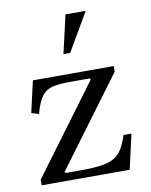

<svg xmlns="http://www.w3.org/2000/svg" viewBox="-82 -781 661 842"><g transform="rotate(-10 248.5 -360.0)"><path d="M427 -155H462L427 0H35V-25L328 -420L323 -425H232Q187 -425 158 -418Q129 -411 110.5 -387Q92 -363 78 -310L45 -320L77 -460H437V-435L144 -40L149 -35H216Q273 -35 309 -40.5Q345 -46 366.5 -59.5Q388 -73 401.5 -96Q415 -119 427 -155ZM229 -550 268 -720H358L259 -550Z"/></g></svg>

Font: Brygada 1918
Style: Regular
Weight: 400
Designer: Mateusz Machalski | Borys Kosmynka | Przemek Hoffer
Foundry: NIEPODLEGLA 2018
Version: Version 3.006